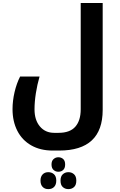

<svg xmlns="http://www.w3.org/2000/svg" viewBox="-20 -780 816 1301"><path d="M336.9 240.2Q253.4 240.2 191.7 205.1Q129.9 169.9 97.4 106.2Q64.9 42.5 64.9 -40Q64.9 -96.7 78.6 -155.5Q92.3 -214.4 116.2 -261.2H248Q232.4 -207.5 223.1 -148.7Q213.9 -89.8 213.9 -39.1Q213.9 33.7 250.5 76.9Q287.1 120.1 347.2 120.1H377Q454.1 120.1 490.5 78.4Q526.9 36.6 526.9 -39.1V-759.8H675.8V-35.2Q675.8 240.2 380.9 240.2ZM375 285.6Q395 285.6 408.2 297.6Q421.4 309.6 421.4 334.5Q421.4 359.4 408.2 371.6Q395 383.8 375 383.8Q356.9 383.8 343 371.6Q329.1 359.4 329.1 334.5Q329.1 310.1 343 297.9Q356.9 285.6 375 285.6ZM443.4 386.7Q465.8 386.7 481.4 400.6Q497.1 414.6 497.1 443.8Q497.1 474.1 481.4 487.8Q465.8 501.5 443.4 501.5Q421.4 501.5 405.8 487.8Q390.1 474.1 390.1 443.8Q390.1 414.6 405.8 400.6Q421.4 386.7 443.4 386.7ZM307.1 386.7Q330.1 386.7 345.7 400.6Q361.3 414.6 361.3 443.8Q361.3 471.2 346.9 486.3Q332.5 501.5 307.1 501.5Q283.2 501.5 268.8 486.3Q254.4 471.2 254.4 443.8Q254.4 417 268.8 401.9Q283.2 386.7 307.1 386.7Z"/></svg>

Font: Droid Arabic Kufi
Style: Bold
Weight: 700
Designer: Pascal Zoghbi
Foundry: Irfont.ir
Version: Version 1.00 February 28, 2013, initial release